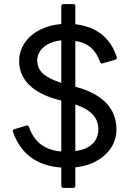

<svg xmlns="http://www.w3.org/2000/svg" viewBox="-20 -812 685 943"><path d="M281 99V11Q192 5 132 -39Q72 -83 44 -164L43 -168Q43 -175 52 -178L109 -195L113 -196Q120 -196 123 -186Q143 -131 182 -102Q221 -73 281 -68V-318L262 -323Q170 -348 122 -396.5Q74 -445 74 -512Q74 -560 100.5 -600Q127 -640 174 -664.5Q221 -689 281 -694V-782Q281 -792 292 -792H339Q350 -792 350 -782V-693Q428 -684 479.5 -643Q531 -602 553 -532L554 -528Q554 -521 544 -518L485 -501L482 -500Q475 -500 471 -509Q455 -554 425.5 -579Q396 -604 350 -611V-386L358 -384Q454 -357 503 -304.5Q552 -252 552 -177Q552 -103 496 -51.5Q440 0 350 10V99Q350 111 339 111H292Q281 111 281 99ZM281 -405V-614Q227 -608 195 -581Q163 -554 163 -514Q163 -476 191 -450.5Q219 -425 281 -405ZM350 -299V-70Q404 -77 433.5 -105Q463 -133 463 -177Q463 -220 435.5 -249.5Q408 -279 350 -299Z"/></svg>

Font: LINE Seed JP_TTF Regular
Style: Regular
Weight: 400
Designer: LINE & Fontrix & Fontworks
Version: Version 1.002